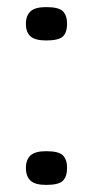

<svg xmlns="http://www.w3.org/2000/svg" viewBox="-20 -506 262 541"><path d="M169 -33Q169 -9 157.5 3Q146 15 110 15Q79 15 66 3Q53 -9 53 -33Q53 -56 66 -68Q79 -80 110 -80Q146 -80 157.5 -68Q169 -56 169 -33ZM169 -439Q169 -415 157.5 -403.5Q146 -392 110 -392Q79 -392 66 -403.5Q53 -415 53 -439Q53 -462 66 -474Q79 -486 110 -486Q146 -486 157.5 -474Q169 -462 169 -439Z"/></svg>

Font: Glory SemiBold
Style: Regular
Weight: 600
Designer: Robert Leuschke
Foundry: Robert Leuschke
Version: Version 1.011